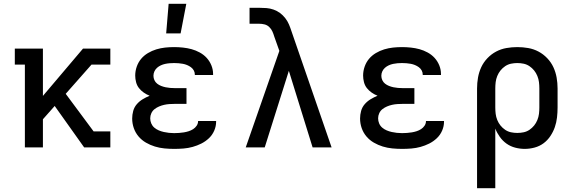

<svg xmlns="http://www.w3.org/2000/svg" viewBox="-20 -776 3040 1011"><path d="M111 0V-436H58V-520H206V-271L417 -520H561V-436H462L326 -282L473 -84H561V0H423L268 -218L206 -148V0Z M897 8Q871 8 845.5 5.5Q820 3 795.5 -4.5Q771 -12 748.5 -25Q726 -38 709.5 -57.5Q693 -77 684.5 -101.5Q676 -126 676 -152Q676 -172 681.5 -192Q687 -212 700.5 -227.5Q714 -243 731.5 -253.5Q749 -264 768 -272Q752 -278 737 -288.5Q722 -299 711.5 -312.5Q701 -326 696.5 -343.5Q692 -361 692 -378Q692 -402 700 -425Q708 -448 723 -466Q738 -484 759 -496.5Q780 -509 803 -516Q826 -523 849.5 -525.5Q873 -528 897 -528Q920 -528 943.5 -525.5Q967 -523 989 -517Q1011 -511 1032 -499.5Q1053 -488 1068.5 -471Q1084 -454 1093 -432Q1102 -410 1102 -387V-381H1006V-383Q1006 -395 1000.5 -405Q995 -415 985.5 -422Q976 -429 965 -433.5Q954 -438 943 -440Q932 -442 920.5 -443Q909 -444 897 -444Q885 -444 873 -443Q861 -442 849.5 -439.5Q838 -437 827 -432Q816 -427 807 -419Q798 -411 793 -400Q788 -389 788 -377Q788 -365 793 -354Q798 -343 807.5 -335.5Q817 -328 828.5 -323.5Q840 -319 852 -316.5Q864 -314 876 -313Q888 -312 900 -312H962V-229H900Q886 -229 872 -228Q858 -227 844.5 -224Q831 -221 818 -215.5Q805 -210 794 -201.5Q783 -193 777 -180Q771 -167 771 -153Q771 -139 776.5 -126Q782 -113 792.5 -104Q803 -95 816 -89.5Q829 -84 842.5 -81Q856 -78 869.5 -76.5Q883 -75 897 -75Q910 -75 923 -76Q936 -77 948.5 -79Q961 -81 973.5 -85Q986 -89 997 -96Q1008 -103 1015.5 -114Q1023 -125 1023 -138V-139H1118V-135Q1118 -111 1108 -88Q1098 -65 1080 -48Q1062 -31 1040 -20Q1018 -9 994.5 -2.5Q971 4 946.5 6Q922 8 897 8ZM855 -600 868 -756H961L931 -600Z M1374 0H1274L1451 -508L1424 -584Q1420 -598 1414 -611Q1408 -624 1397.5 -634Q1387 -644 1373 -647.5Q1359 -651 1344 -651H1294V-735H1344Q1364 -735 1383 -733.5Q1402 -732 1420.5 -725.5Q1439 -719 1454.5 -707.5Q1470 -696 1482 -680.5Q1494 -665 1501.5 -647.5Q1509 -630 1515 -611L1726 0H1626L1501 -403Z M2097 8Q2071 8 2045.5 5.5Q2020 3 1995.5 -4.5Q1971 -12 1948.5 -25Q1926 -38 1909.5 -57.5Q1893 -77 1884.5 -101.5Q1876 -126 1876 -152Q1876 -172 1881.5 -192Q1887 -212 1900.5 -227.5Q1914 -243 1931.5 -253.5Q1949 -264 1968 -272Q1952 -278 1937 -288.5Q1922 -299 1911.5 -312.5Q1901 -326 1896.5 -343.5Q1892 -361 1892 -378Q1892 -402 1900 -425Q1908 -448 1923 -466Q1938 -484 1959 -496.5Q1980 -509 2003 -516Q2026 -523 2049.5 -525.5Q2073 -528 2097 -528Q2120 -528 2143.5 -525.5Q2167 -523 2189 -517Q2211 -511 2232 -499.5Q2253 -488 2268.5 -471Q2284 -454 2293 -432Q2302 -410 2302 -387V-381H2206V-383Q2206 -395 2200.5 -405Q2195 -415 2185.5 -422Q2176 -429 2165 -433.5Q2154 -438 2143 -440Q2132 -442 2120.5 -443Q2109 -444 2097 -444Q2085 -444 2073 -443Q2061 -442 2049.5 -439.5Q2038 -437 2027 -432Q2016 -427 2007 -419Q1998 -411 1993 -400Q1988 -389 1988 -377Q1988 -365 1993 -354Q1998 -343 2007.5 -335.5Q2017 -328 2028.5 -323.5Q2040 -319 2052 -316.5Q2064 -314 2076 -313Q2088 -312 2100 -312H2162V-229H2100Q2086 -229 2072 -228Q2058 -227 2044.5 -224Q2031 -221 2018 -215.5Q2005 -210 1994 -201.5Q1983 -193 1977 -180Q1971 -167 1971 -153Q1971 -139 1976.5 -126Q1982 -113 1992.5 -104Q2003 -95 2016 -89.5Q2029 -84 2042.5 -81Q2056 -78 2069.5 -76.5Q2083 -75 2097 -75Q2110 -75 2123 -76Q2136 -77 2148.5 -79Q2161 -81 2173.5 -85Q2186 -89 2197 -96Q2208 -103 2215.5 -114Q2223 -125 2223 -138V-139H2318V-135Q2318 -111 2308 -88Q2298 -65 2280 -48Q2262 -31 2240 -20Q2218 -9 2194.5 -2.5Q2171 4 2146.5 6Q2122 8 2097 8Z M2492 215V-310Q2492 -339 2497 -367.5Q2502 -396 2514 -422Q2526 -448 2546.5 -469.5Q2567 -491 2592.5 -504.5Q2618 -518 2646.5 -523Q2675 -528 2704 -528Q2733 -528 2761.5 -523Q2790 -518 2815.5 -504.5Q2841 -491 2861.5 -469.5Q2882 -448 2894 -422Q2906 -396 2911 -367.5Q2916 -339 2916 -310V-210Q2916 -184 2913 -157.5Q2910 -131 2901.5 -106.5Q2893 -82 2878 -59.5Q2863 -37 2842 -21.5Q2821 -6 2795 1Q2769 8 2743 8Q2718 8 2693 1.5Q2668 -5 2647.5 -19.5Q2627 -34 2612 -55Q2597 -76 2588 -99V215ZM2704 -76Q2721 -76 2737.5 -79.5Q2754 -83 2768 -92.5Q2782 -102 2792.5 -115Q2803 -128 2809.5 -144Q2816 -160 2818 -176.5Q2820 -193 2820 -210V-310Q2820 -327 2818 -343.5Q2816 -360 2809.5 -376Q2803 -392 2792.5 -405Q2782 -418 2768 -427.5Q2754 -437 2737.5 -440.5Q2721 -444 2704 -444Q2687 -444 2670.5 -440.5Q2654 -437 2640 -427.5Q2626 -418 2615.5 -405Q2605 -392 2598.5 -376Q2592 -360 2590 -343.5Q2588 -327 2588 -310V-210Q2588 -193 2590 -176.5Q2592 -160 2598.5 -144Q2605 -128 2615.5 -115Q2626 -102 2640 -92.5Q2654 -83 2670.5 -79.5Q2687 -76 2704 -76Z"/></svg>

Font: Iosevka HT Medium Extended
Style: Regular
Weight: 500
Width: 7
Monospace: yes
Designer: Belleve Invis
Foundry: Belleve Invis
Version: Version 32.3.0; ttfautohint (v1.8.4)